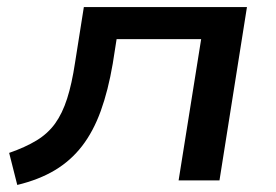

<svg xmlns="http://www.w3.org/2000/svg" viewBox="-20 -512 783 545"><path d="M29 13 6 -78Q52 -94 84 -113.5Q116 -133 136.5 -161.5Q157 -190 170.5 -232Q184 -274 193 -334L218 -492H681L603 0H487L551 -401H311L300 -331Q287 -255 266 -197Q245 -139 213 -97.5Q181 -56 136 -29Q91 -2 29 13Z"/></svg>

Font: Nunito Sans 10pt Expanded SemiBold
Style: Italic
Weight: 600
Width: 7
Italic angle: -9°
Designer: Vernon Adams
Foundry: Vernon Adams
Version: Version 3.101;gftools[0.9.27]